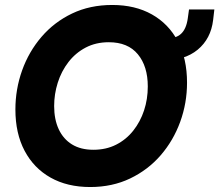

<svg xmlns="http://www.w3.org/2000/svg" viewBox="-20 -735 883 773"><path d="M343 18Q251 18 183.5 -20Q116 -58 79 -128Q42 -198 42 -294Q42 -376 69 -451.5Q96 -527 147 -586.5Q198 -646 270 -680.5Q342 -715 432 -715Q524 -715 591.5 -677Q659 -639 696 -569Q733 -499 733 -402Q733 -320 705.5 -244.5Q678 -169 627 -110Q576 -51 504 -16.5Q432 18 343 18ZM356 -132Q407 -132 447.5 -152.5Q488 -173 516.5 -209Q545 -245 560 -290.5Q575 -336 575 -387Q575 -468 535 -516.5Q495 -565 418 -565Q366 -565 325 -543.5Q284 -522 255.5 -485Q227 -448 212.5 -402Q198 -356 198 -308Q198 -254 216.5 -214.5Q235 -175 270 -153.5Q305 -132 356 -132ZM632 -491 644 -579Q687 -579 708.5 -598.5Q730 -618 736 -661L741 -697H843L838 -654Q829 -579 776 -535Q723 -491 632 -491Z"/></svg>

Font: Hanken Grotesk Black
Style: Italic
Weight: 900
Italic angle: -8°
Designer: Alfredo Marco Pradil
Foundry: Hanken Design Co.
Version: Version 3.013